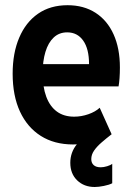

<svg xmlns="http://www.w3.org/2000/svg" viewBox="-20 -561 522 756"><path d="M267.6 7.8Q193.8 7.8 140.6 -25.9Q87.4 -59.6 58.6 -121.8Q29.8 -184.1 29.8 -271Q29.8 -352.1 55.7 -412.8Q81.5 -473.6 129.9 -507.1Q178.2 -540.5 246.1 -540.5Q309.6 -540.5 356 -510.7Q402.3 -481 427.2 -425.8Q452.1 -370.6 452.1 -295.4Q452.1 -273.4 450.7 -253.4Q449.2 -233.4 446.8 -220.7H134.3V-308.6H330.6Q330.6 -368.7 307.6 -401.1Q284.7 -433.6 244.6 -433.6Q212.9 -433.6 191.4 -413.3Q169.9 -393.1 158.9 -356.7Q147.9 -320.3 147.9 -272.5Q147.9 -218.8 162.1 -180.4Q176.3 -142.1 203.9 -121.8Q231.4 -101.6 272 -101.6Q300.3 -101.6 328.1 -111.3Q356 -121.1 372.6 -136.7L419.4 -32.7Q391.1 -14.2 350.3 -3.2Q309.6 7.8 267.6 7.8ZM353 175.3Q311 175.3 283.9 149.2Q256.8 123 256.8 80.1Q256.8 38.6 283 6.6Q309.1 -25.4 353 -57.6L419.9 -32.7Q398.4 -16.1 380.1 -0.2Q361.8 15.6 350.6 31.7Q339.4 47.9 339.4 65.4Q339.4 80.6 348.9 89.1Q358.4 97.7 376.5 97.7Q388.2 97.7 401.9 93.5Q415.5 89.4 421.9 84V160.6Q409.7 167 388.9 171.1Q368.2 175.3 353 175.3Z"/></svg>

Font: Reddit Sans Condensed
Style: Bold
Weight: 700
Designer: Stephen Hutchings
Foundry: Reddit
Version: Version 1.014